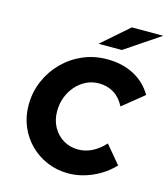

<svg xmlns="http://www.w3.org/2000/svg" viewBox="-134 -1034 1000 1147"><g transform="rotate(15 366.0 -460.5)"><path d="M395 10Q325 10 264.5 -15.5Q204 -41 158.5 -86.5Q113 -132 87.5 -192.5Q62 -253 62 -323Q62 -403 92 -473Q122 -543 174.5 -596Q227 -649 296.5 -679Q366 -709 445 -709Q540 -709 611.5 -671.5Q683 -634 725 -563L594 -457Q569 -507 528.5 -532Q488 -557 436 -557Q394 -557 358 -539.5Q322 -522 294.5 -491Q267 -460 251.5 -419.5Q236 -379 236 -332Q236 -278 259.5 -235Q283 -192 324 -167.5Q365 -143 416 -143Q460 -143 501 -163.5Q542 -184 579 -224L672 -113Q619 -56 544.5 -23Q470 10 395 10ZM371 -785 538 -931H732L515 -785Z"/></g></svg>

Font: Red Hat Text
Style: Italic
Weight: 300
Italic angle: -12°
Designer: Pentagram, MCKL
Foundry: Pentagram, MCKL
Version: Version 1.023